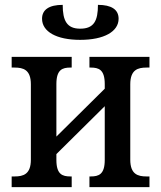

<svg xmlns="http://www.w3.org/2000/svg" viewBox="-20 -770 663 790"><path d="M310 -606C408 -606 468 -640 468 -693C468 -731 438 -750 383 -750C383 -685 367 -652 310 -652C255 -652 238 -685 238 -750C182 -750 153 -730 153 -693C153 -640 212 -606 310 -606ZM28 0H275V-44H270C237 -44 212 -52 212 -112V-136L411 -333V-112C411 -52 386 -44 353 -44H348V0H595V-44H583C547 -44 516 -53 516 -113V-423C516 -483 547 -492 583 -492H595V-536H348V-492H353C386 -492 411 -484 411 -424V-405L212 -208V-424C212 -484 237 -492 270 -492H275V-536H28V-492H40C76 -492 107 -483 107 -423V-113C107 -53 76 -44 40 -44H28Z"/></svg>

Font: Noto Serif SemiCondensed Medium
Style: Regular
Weight: 500
Width: 4
Designer: Monotype Design Team
Foundry: Monotype Imaging Inc.
Version: Version 2.014